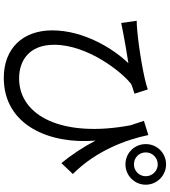

<svg xmlns="http://www.w3.org/2000/svg" viewBox="40 -898 919 1040"><g transform="rotate(90 500.0 -378.5)"><path d="M635 -698C643 -673 651 -649 659 -626C728 -261 611 -22 405 -22C309 -22 223 -76 223 -212C223 -395 373 -582 436 -629C450 -636 475 -642 488 -647L465 -719C406 -697 232 -669 146 -662C128 -660 108 -659 93 -659L105 -575C125 -579 143 -583 160 -586C199 -594 273 -606 323 -614C242 -530 145 -371 145 -201C145 -42 243 61 402 61C659 61 763 -186 742 -436C779 -366 819 -306 864 -251L923 -313C796 -440 737 -602 712 -722ZM871 -644C834 -644 806 -672 806 -708C806 -744 835 -773 871 -773C906 -773 935 -744 935 -708C935 -672 906 -644 871 -644ZM871 -818C809 -818 761 -769 761 -708C761 -647 809 -598 871 -598C931 -598 981 -647 981 -708C981 -769 931 -818 871 -818Z"/></g></svg>

Font: Squished Noto Sans CJK JP Regular
Style: Regular
Weight: 400
Designer: Ryoko NISHIZUKA (kana & ideographs); Paul D. Hunt (Latin, Greek & Cyrillic); Wenlong ZHANG (bopomofo); Sandoll Communica
Foundry: Adobe Systems Incorporated
Version: Version 1.004;PS 1.004;hotconv 1.0.82;makeotf.lib2.5.63406